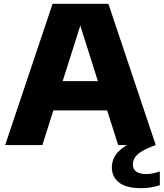

<svg xmlns="http://www.w3.org/2000/svg" viewBox="-20 -760 858 1006"><path d="M7 0 255.5 -740H548L796 0H599L391.5 -655H410L202 0ZM209 -181.5 254 -335H548.5L592.5 -181.5ZM719.5 226Q641.5 226 603.8 196.2Q566 166.5 566 117Q566 85.5 582.5 57Q599 28.5 638.2 4.5Q677.5 -19.5 746 -38L796 0Q749.5 16.5 723.2 32.8Q697 49 686.5 66.2Q676 83.5 676 102.5Q676 125.5 693.2 138.8Q710.5 152 748 152Q762 152 779 148.8Q796 145.5 817.5 138.5V210.5Q796 217 772.5 221.5Q749 226 719.5 226Z"/></svg>

Font: Encode Sans SC SemiExpanded ExtraBold
Style: Regular
Weight: 800
Width: 6
Designer: Multiple Designers
Foundry: Impallari Type
Version: Version 3.002